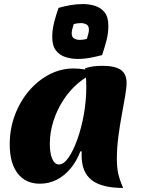

<svg xmlns="http://www.w3.org/2000/svg" viewBox="-20 -895 695 948"><path d="M377 -148Q358 -98 327.5 -62Q297 -26 259 -7Q221 12 177 12Q106 12 67 -39Q28 -90 28 -182Q28 -258 53 -325.5Q78 -393 122 -445Q166 -497 223 -527Q280 -557 344 -557Q372 -557 403.5 -551.5Q435 -546 457 -537Q409 -521 367 -485.5Q325 -450 293.5 -402Q262 -354 244 -298Q226 -242 226 -184Q226 -138 238 -110.5Q250 -83 271 -83Q295 -83 318.5 -117Q342 -151 362 -207Q382 -263 394 -330Q406 -397 406 -464Q406 -491 404.5 -515.5Q403 -540 400 -558Q423 -565 442 -567.5Q461 -570 486 -570Q548 -570 576.5 -550Q605 -530 605 -486Q605 -462 598 -421Q591 -380 581.5 -329Q572 -278 564.5 -221.5Q557 -165 557 -110Q557 -68 564 -37Q571 -6 588 33Q482 33 432.5 -6Q383 -45 383 -127Q383 -138 383 -141Q383 -144 384 -147ZM409 -703Q412 -715 415.5 -726Q419 -737 419 -748Q419 -768 406.5 -774.5Q394 -781 380 -781Q361 -781 344 -776Q341 -764 337.5 -753Q334 -742 334 -731Q334 -711 346.5 -704.5Q359 -698 373 -698Q392 -698 409 -703ZM484 -623Q458 -616 426.5 -610Q395 -604 363 -604Q333 -604 304 -613Q275 -622 256.5 -645.5Q238 -669 238 -711Q238 -748 247 -783.5Q256 -819 269 -856Q295 -864 327 -869.5Q359 -875 390 -875Q421 -875 449.5 -866Q478 -857 496.5 -834Q515 -811 515 -768Q515 -731 506 -696Q497 -661 484 -623Z"/></svg>

Font: Merienda Black
Style: Regular
Weight: 900
Designer: Eduardo Rodriguez Tunni
Foundry: Eduardo Rodriguez Tunni
Version: Version 2.001